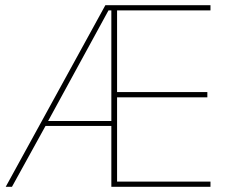

<svg xmlns="http://www.w3.org/2000/svg" viewBox="-20 -718 901 738"><path d="M408 -234H155L26 0H2L385 -698H789V-678H430V-364H777V-344H430V-20H789V0H408ZM397 -678 165 -253H408V-678Z"/></svg>

Font: IBM Plex Sans Thai Thin
Style: Regular
Weight: 100
Designer: Mike Abbink, Paul van der Laan, Pieter van Rosmalen, Ben Mitchell, Mark Frömberg
Foundry: Bold Monday
Version: Version 1.1